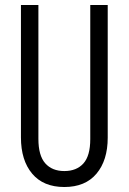

<svg xmlns="http://www.w3.org/2000/svg" viewBox="-20 -740 516 770"><path d="M238 10Q154 10 109 -43.5Q64 -97 64 -189V-720H134V-183Q134 -116 161.5 -85Q189 -54 238 -54Q287 -54 314.5 -84.5Q342 -115 342 -182V-720H412V-188Q412 -97 367 -43.5Q322 10 238 10Z"/></svg>

Font: Instrument Sans Condensed
Style: Regular
Weight: 400
Width: 3
Designer: Rodrigo Fuenzalida
Foundry: fragTYPE
Version: Version 1.000;gftools[0.9.28]